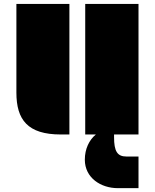

<svg xmlns="http://www.w3.org/2000/svg" viewBox="-20 -685 789 978"><path d="M414.1 0H468.3C434.1 27.8 412.1 73.7 412.1 128.4C412.1 221.2 494.1 273.4 580.1 273.4H685.5V112.3H624C577.1 112.3 561 85 561 13.7V0H685.5V-665H414.1ZM63.5 -213.4C63.5 -75.2 120.6 0 289.6 0H333.5V-665H63.5Z"/></svg>

Font: Plaster
Style: Regular
Weight: 400
Designer: Eben Sorkin
Foundry: Eben Sorkin
Version: Version 1.007